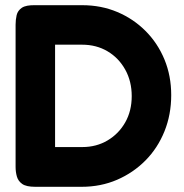

<svg xmlns="http://www.w3.org/2000/svg" viewBox="-20 -710 707 739"><path d="M116 9Q81 9 65.5 -2Q50 -13 45 -30.5Q40 -48 40 -68V-615Q40 -634 44 -651.5Q48 -669 64 -680Q80 -691 117 -690H297Q369 -690 431 -664Q493 -638 540 -591Q587 -544 613 -481Q639 -418 639 -344Q639 -269 613 -204.5Q587 -140 540 -92.5Q493 -45 430.5 -18Q368 9 294 9ZM192 -144H297Q351 -144 394 -169.5Q437 -195 462 -239Q487 -283 487 -340Q487 -397 462 -442Q437 -487 394 -512.5Q351 -538 296 -538H192Z"/></svg>

Font: Fredoka SemiBold
Style: Regular
Weight: 600
Designer: Ben Nathan
Foundry: Milena B. Brandão, Ben Nathan
Version: Version 2.001